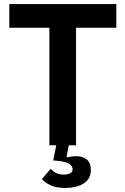

<svg xmlns="http://www.w3.org/2000/svg" viewBox="-20 -718 620 949"><path d="M304 211Q255 211 227 196.5Q199 182 187 167L231 116Q240 128 256 136.5Q272 145 295 145Q314 145 326.5 138.5Q339 132 339 118Q339 106 325.5 94Q312 82 266 77L243 75L258 0H224V-581H26V-698H555V-581H356V0H320L309 57L313 60Q324 57 335.5 55.5Q347 54 358 54Q388 54 408.5 70Q429 86 429 122Q429 154 411.5 173.5Q394 193 365 202Q336 211 304 211Z"/></svg>

Font: IBM Plex Sans SemiBold
Style: Regular
Weight: 600
Designer: Mike Abbink, Paul van der Laan, Pieter van Rosmalen
Foundry: Bold Monday
Version: Version 3.201